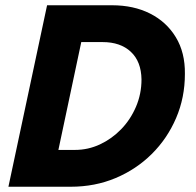

<svg xmlns="http://www.w3.org/2000/svg" viewBox="-20 -710 744 730"><path d="M12 0 159 -690H406Q488 -690 550.5 -658.5Q613 -627 648.5 -568.5Q684 -510 683 -429Q683 -339 649.5 -261Q616 -183 557 -124.5Q498 -66 419.5 -33Q341 0 249 0ZM202 -140H265Q315 -140 360 -161Q405 -182 440.5 -218.5Q476 -255 497 -304Q518 -353 518 -408Q517 -476 477.5 -513Q438 -550 370 -550H289Z"/></svg>

Font: Radio Canada
Style: Italic
Weight: 400
Italic angle: -12°
Designer: Charles Daoud, Etienne Aubert Bonn, Alexandre Saumier Demers, Jacques Le Bailly
Foundry: Radio-Canada
Version: Version 2.104;gftools[0.9.28.dev5+ged2979d]